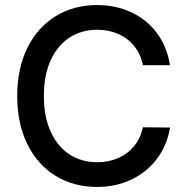

<svg xmlns="http://www.w3.org/2000/svg" viewBox="-20 -737 743 767"><path d="M368.2 -618.2Q306.6 -618.2 258.3 -587.2Q210 -556.2 182.6 -496.6Q155.3 -437 155.3 -353.5Q155.3 -270 182.9 -210.2Q210.4 -150.4 258.5 -119.6Q306.6 -88.9 368.2 -88.9Q413.1 -88.9 451.2 -105.2Q489.3 -121.6 515.4 -153.1Q541.5 -184.6 550.8 -228.5L659.2 -227.5Q647.9 -158.2 608.2 -104.2Q568.4 -50.3 506.1 -20.3Q443.8 9.8 367.2 9.8Q274.9 9.8 202.6 -34.2Q130.4 -78.1 89.6 -160.4Q48.8 -242.7 48.8 -353.5Q48.8 -464.4 89.8 -546.6Q130.9 -628.9 203.1 -672.9Q275.4 -716.8 367.2 -716.8Q441.9 -716.8 503.9 -688.2Q565.9 -659.7 606.4 -605.5Q647 -551.3 659.2 -476.6H550.8Q542 -521 516.1 -553Q490.2 -585 451.9 -601.6Q413.6 -618.2 368.2 -618.2Z"/></svg>

Font: WEMIX Pretendard Medium
Style: Regular
Weight: 500
Designer: Base glyphs from Inter by Rasmus Andersson; Hangeul glyphs from Noto Sans CJK(Source Han Sans) by Jang Soo-young and Kan
Foundry: Kil Hyung-jin
Version: Version 1.000